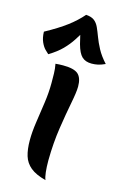

<svg xmlns="http://www.w3.org/2000/svg" viewBox="-132 -924 630 995"><g transform="rotate(15 182.5 -426.0)"><path d="M207 -88Q207 -52 210 -25.5Q213 1 219 15Q165 1 136.5 -22.5Q108 -46 97.5 -80.5Q87 -115 87 -164Q87 -208 95 -262Q103 -316 111 -372Q119 -428 119 -479Q119 -505 118.5 -530.5Q118 -556 113 -581Q121 -582 133 -582.5Q145 -583 154 -583Q213 -583 235 -563Q257 -543 257 -497Q257 -468 245 -407Q233 -346 220.5 -264Q208 -182 207 -88ZM64 -619Q57 -625 45 -637Q33 -649 23 -671Q13 -693 12 -726Q83 -765 126 -797.5Q169 -830 201 -867Q230 -865 245.5 -853Q261 -841 270.5 -820Q280 -799 290 -772Q300 -745 317 -713Q334 -681 365 -647Q343 -637 326.5 -633.5Q310 -630 293 -630Q260 -630 241 -648Q222 -666 209.5 -712Q197 -758 182 -840L217 -790Q199 -759 180 -729.5Q161 -700 134 -672.5Q107 -645 64 -619Z"/></g></svg>

Font: Merienda
Style: Bold
Weight: 700
Designer: Eduardo Rodriguez Tunni
Foundry: Eduardo Rodriguez Tunni
Version: Version 2.001